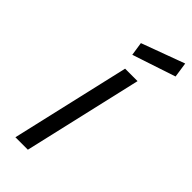

<svg xmlns="http://www.w3.org/2000/svg" viewBox="-295 -1003 1057 1057"><g transform="rotate(45 233.5 -474.0)"><path d="M240 -694H337L177 0H80ZM454 -948 467 -860 214 -776 202 -855Z"/></g></svg>

Font: Panefresco 600wt
Style: Italic
Weight: 600
Foundry: Campivisivi & Chank Co
Version: Version 1.000